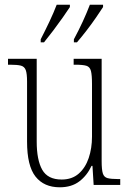

<svg xmlns="http://www.w3.org/2000/svg" viewBox="-20 -786 550 816"><path d="M234 10Q167 10 131 -35.5Q95 -81 95 -184V-439Q95 -473 89.5 -488Q84 -503 69 -507Q54 -511 23 -511H14V-536H136V-184Q136 -106 159.5 -64.5Q183 -23 242 -23Q286 -23 314.5 -48Q343 -73 357 -114.5Q371 -156 371 -205V-429Q371 -467 366.5 -484.5Q362 -502 347 -506.5Q332 -511 300 -511H293V-536H412V-101Q412 -65 417 -49Q422 -33 437 -29Q452 -25 481 -25H491V0H378L373 -81H369Q350 -40 317 -15Q284 10 234 10ZM294 -619Q315 -658 332 -695Q349 -732 362 -766H418V-756Q407 -739 388.5 -712Q370 -685 348 -656.5Q326 -628 307 -606H294ZM153 -619Q173 -658 190.5 -695Q208 -732 221 -766H277V-756Q266 -739 247 -712Q228 -685 206.5 -656.5Q185 -628 167 -606H153Z"/></svg>

Font: Noto Serif Bengali Condensed ExtraLight
Style: Regular
Weight: 200
Width: 3
Designer: Juan Bruce, Universal Thirst, Indian Type Foundry and the Monotype Design Team.
Foundry: Monotype Imaging Inc.
Version: Version 2.003; ttfautohint (v1.8.4.7-5d5b)